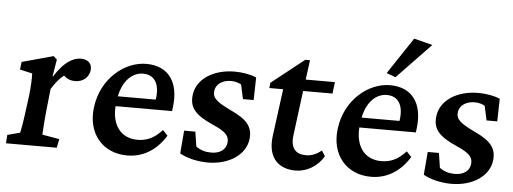

<svg xmlns="http://www.w3.org/2000/svg" viewBox="-51 -939 2923 1093"><g transform="rotate(5 1410.0 -392.5)"><path d="M12 0H302L312 -50L214 -67C215 -88 219 -157 227 -228L238 -330C260 -366 283 -394 308 -413C327 -394 348 -387 374 -387C414 -387 450 -412 456 -455C461 -496 433 -517 396 -517C353 -517 301 -491 246 -403L243 -404L259 -500L239 -518L60 -469L55 -425L126 -409C127 -374 125 -328 119 -279L107 -188C98 -119 90 -77 87 -67L15 -48Z M705 9C792 9 870 -35 924 -123L896 -153C850 -103 808 -85 755 -85C663 -85 607 -154 615 -265H938L941 -290C958 -430 897 -519 771 -520C644 -521 513 -412 493 -247C474 -95 566 9 705 9ZM623 -322C642 -417 698 -463 755 -463C819 -463 851 -415 841 -332L839 -322Z M1165 9C1287 9 1380 -54 1391 -144C1399 -212 1368 -254 1272 -298C1189 -338 1162 -359 1167 -401C1172 -439 1208 -465 1258 -465C1280 -465 1302 -459 1316 -450L1334 -368H1395L1398 -497C1369 -511 1319 -520 1274 -520C1150 -520 1058 -457 1047 -368C1038 -295 1072 -254 1176 -208C1255 -174 1272 -150 1268 -112C1263 -73 1230 -49 1180 -49C1147 -49 1119 -57 1093 -76L1080 -160H1016L1005 -29C1044 -6 1106 9 1165 9Z M1827 -85 1807 -116C1782 -94 1750 -81 1719 -81C1660 -81 1629 -114 1638 -187L1671 -444H1839L1847 -510H1680L1695 -622H1668L1481 -474L1478 -444H1557L1521 -172C1506 -50 1568 11 1667 11C1730 11 1793 -25 1827 -85Z M2098 9C2185 9 2263 -35 2317 -123L2289 -153C2243 -103 2201 -85 2148 -85C2056 -85 2000 -154 2008 -265H2331L2334 -290C2351 -430 2290 -519 2164 -520C2037 -521 1906 -412 1886 -247C1867 -95 1959 9 2098 9ZM2016 -322C2035 -417 2091 -463 2148 -463C2212 -463 2244 -415 2234 -332L2232 -322ZM2136 -587 2188 -568 2381 -769 2275 -796Z M2557 9C2679 9 2772 -54 2783 -144C2791 -212 2760 -254 2664 -298C2581 -338 2554 -359 2559 -401C2564 -439 2600 -465 2650 -465C2672 -465 2694 -459 2708 -450L2726 -368H2787L2790 -497C2761 -511 2711 -520 2666 -520C2542 -520 2450 -457 2439 -368C2430 -295 2464 -254 2568 -208C2647 -174 2664 -150 2660 -112C2655 -73 2622 -49 2572 -49C2539 -49 2511 -57 2485 -76L2472 -160H2408L2397 -29C2436 -6 2498 9 2557 9Z"/></g></svg>

Font: TPK Tissa Web SemiBold
Style: Italic
Weight: 600
Italic angle: -7°
Designer: Jacques Le Bailly, Suppakit Chalermlarp | Katatrad Co.,Ltd.
Foundry: Jacques Le Bailly, Cadson Demak Co.,Ltd.
Version: Version 5.000;Glyphs 3.1.2 (3151)